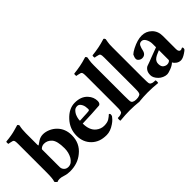

<svg xmlns="http://www.w3.org/2000/svg" viewBox="-5 -1148 1692 1692"><g transform="rotate(-45 841.5 -302.0)"><path d="M46.7 -29.3Q57.3 -53.3 57.3 -133.3V-490.7Q57.3 -520 53.3 -528.7Q49.3 -537.3 42.7 -540Q36 -542.7 26.7 -544Q6.7 -549.3 -1.3 -549.3Q-4 -549.3 -4.7 -562Q-5.3 -574.7 -1.3 -577.3Q73.3 -584 119.3 -598Q165.3 -612 168 -612Q177.3 -609.3 181.3 -596Q172 -558.7 172 -508V-365.3Q172 -362.7 172.7 -356.7Q173.3 -350.7 178 -354Q182.7 -357.3 192.7 -364Q202.7 -370.7 214.7 -378.7Q241.3 -394.7 272 -394.7Q302.7 -394.7 336 -380.7Q369.3 -366.7 394.7 -341.3Q446.7 -289.3 446.7 -208Q446.7 -108 372 -48Q306.7 6.7 210.7 6.7Q176 6.7 146.7 -3.3Q117.3 -13.3 97.3 -13.3Q77.3 -13.3 68 -6.7Q65.3 -6.7 56 -15.3Q46.7 -24 46.7 -29.3ZM220 -329.3Q193.3 -329.3 174.7 -310.7Q172 -308 172 -302.7V-86.7Q172 -64 187.3 -48Q202.7 -32 226.7 -32Q250.7 -32 267.3 -44.7Q284 -57.3 296 -77.3Q320 -120 320 -172Q320 -262.7 290.7 -296Q261.3 -329.3 220 -329.3Z M586.7 -248Q589.3 -248 604.7 -248.7Q620 -249.3 638.7 -250.7Q681.3 -252 700 -254.7Q712 -256 712 -270Q712 -284 709.3 -300Q706.7 -316 700 -328Q685.3 -357.3 662 -357.3Q638.7 -357.3 625.3 -344.7Q612 -332 602.7 -314.7Q586.7 -280 586.7 -248ZM797.3 -224Q717.3 -217.3 586.7 -213.3Q586.7 -132 632 -93.3Q666.7 -65.3 707.3 -65.3Q748 -65.3 770.7 -80Q793.3 -94.7 808 -109.3Q818.7 -106.7 818.7 -94.7Q818.7 -82.7 814 -75.3Q809.3 -68 796 -54Q782.7 -40 762.7 -26.7Q712 8 665.3 8Q618.7 8 585.3 -4.7Q552 -17.3 526.7 -41.3Q472 -93.3 472 -176Q472 -261.3 530.7 -325.3Q593.3 -393.3 666.7 -393.3Q745.3 -393.3 786.7 -346.7Q821.3 -309.3 821.3 -260Q821.3 -245.3 814.7 -234.7Q808 -224 797.3 -224Z M1081.3 4Q1014.7 -2.7 960.7 -2.7Q906.7 -2.7 840 4Q837.3 0 837.3 -12Q837.3 -24 840 -29.3Q868 -29.3 881.3 -35.3Q894.7 -41.3 896 -45.3Q902.7 -58.7 903.3 -78.7Q904 -98.7 904 -128V-490.7Q904 -520 900 -528.7Q896 -537.3 888.7 -540Q881.3 -542.7 873.3 -544Q854.7 -549.3 845.3 -549.3Q842.7 -549.3 842 -562Q841.3 -574.7 845.3 -577.3Q934.7 -586.7 1001.3 -608Q1013.3 -612 1014.7 -612Q1024 -609.3 1028 -596Q1025.3 -580 1022.7 -565.3Q1018.7 -545.3 1018.7 -506.7V-128Q1018.7 -61.3 1022.7 -51.3Q1026.7 -41.3 1034 -38Q1041.3 -34.7 1049.3 -32Q1064 -29.3 1081.3 -29.3Q1084 -24 1084 -12Q1084 0 1081.3 4Z M1309.3 4Q1242.7 -2.7 1188.7 -2.7Q1134.7 -2.7 1068 4Q1065.3 0 1065.3 -12Q1065.3 -24 1068 -29.3Q1096 -29.3 1109.3 -35.3Q1122.7 -41.3 1124 -45.3Q1130.7 -58.7 1131.3 -78.7Q1132 -98.7 1132 -128V-490.7Q1132 -520 1128 -528.7Q1124 -537.3 1116.7 -540Q1109.3 -542.7 1101.3 -544Q1082.7 -549.3 1073.3 -549.3Q1070.7 -549.3 1070 -562Q1069.3 -574.7 1073.3 -577.3Q1162.7 -586.7 1229.3 -608Q1241.3 -612 1242.7 -612Q1252 -609.3 1256 -596Q1253.3 -580 1250.7 -565.3Q1246.7 -545.3 1246.7 -506.7V-128Q1246.7 -61.3 1250.7 -51.3Q1254.7 -41.3 1262 -38Q1269.3 -34.7 1277.3 -32Q1292 -29.3 1309.3 -29.3Q1312 -24 1312 -12Q1312 0 1309.3 4Z M1481.3 -54.7Q1498.7 -54.7 1508.7 -62Q1518.7 -69.3 1518.7 -73.3V-196Q1504 -189.3 1488.7 -183.3Q1473.3 -177.3 1457.3 -166.7Q1428 -146.7 1428.7 -113.3Q1429.3 -80 1446.7 -67.3Q1464 -54.7 1481.3 -54.7ZM1678.7 -68Q1685.3 -64 1685.3 -56Q1685.3 -48 1681.3 -40Q1673.3 -32 1653.3 -18.7Q1617.3 5.3 1593.3 5.3Q1569.3 5.3 1550 -8.7Q1530.7 -22.7 1524 -38.7Q1505.3 -20 1471.3 -6.7Q1437.3 6.7 1418.7 6.7Q1400 6.7 1378.7 -2.7Q1357.3 -12 1342.7 -26.7Q1309.3 -60 1309.3 -93.3Q1309.3 -126.7 1323.3 -146Q1337.3 -165.3 1352.7 -170Q1368 -174.7 1388.7 -182.7Q1409.3 -190.7 1433.3 -200Q1464 -210.7 1518.7 -232V-273.3Q1518.7 -306.7 1504 -334Q1489.3 -361.3 1465.3 -361.3Q1441.3 -361.3 1431.3 -340Q1421.3 -318.7 1417.3 -296Q1406.7 -249.3 1365.3 -249.3Q1348 -249.3 1334 -260.7Q1320 -272 1320 -285.3Q1320 -304 1332 -328Q1346.7 -342.7 1380 -360Q1448 -394.7 1502 -394.7Q1556 -394.7 1594 -357.3Q1632 -320 1632 -260V-96Q1632 -77.3 1638.7 -68.7Q1645.3 -60 1654 -60Q1662.7 -60 1669.3 -64Z"/></g></svg>

Font: Ramaraja
Style: Regular
Weight: 400
Designer: Appaji Ambarisha Darbha
Foundry: Andhrapradesh Society for Knowledge Networks
Version: Version 1.0.4; ttfautohint (v1.2.25-373a) -l 7 -r 28 -G 50 -